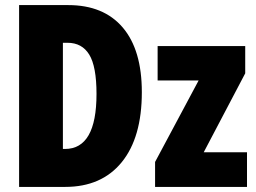

<svg xmlns="http://www.w3.org/2000/svg" viewBox="-20 -734 1007 754"><path d="M248 -714H55V0H236Q379 0 458 -97Q537 -194 537 -372Q537 -538 462 -626Q387 -714 248 -714ZM235 -149H227V-566H245Q302 -566 330.5 -519.5Q359 -473 359 -365Q359 -149 235 -149ZM950 -136H780L943 -446V-553H599V-418H760L589 -98V0H950Z"/></svg>

Font: Noto Sans Display Condensed Black
Style: Regular
Weight: 900
Width: 3
Designer: Monotype Design team
Foundry: Monotype Imaging Inc.
Version: 1.000